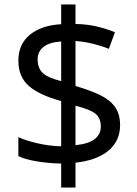

<svg xmlns="http://www.w3.org/2000/svg" viewBox="-20 -779 612 857"><path d="M253 -49Q198 -50 146 -58.5Q94 -67 62 -82V-167Q96 -151 149 -139Q202 -127 253 -126V-328Q154 -355 108 -396Q62 -437 62 -508Q62 -582 113.5 -624Q165 -666 253 -671V-759H317V-672Q370 -671 413.5 -660.5Q457 -650 493 -635L466 -561Q434 -574 395.5 -583.5Q357 -593 317 -596V-395Q383 -376 427 -354.5Q471 -333 493.5 -301.5Q516 -270 516 -220Q516 -150 464 -106.5Q412 -63 317 -53V58H253ZM253 -594Q199 -590 173.5 -569Q148 -548 148 -515Q148 -475 170.5 -453.5Q193 -432 253 -417ZM317 -131Q376 -137 403 -158.5Q430 -180 430 -214Q430 -252 406 -271.5Q382 -291 317 -307Z"/></svg>

Font: Noto Sans Zanabazar Square
Style: Regular
Weight: 400
Version: Version 2.005; ttfautohint (v1.8.4.7-5d5b)